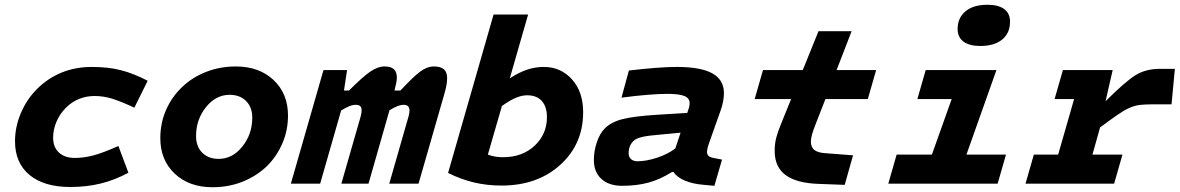

<svg xmlns="http://www.w3.org/2000/svg" viewBox="-20 -771 4952 806"><path d="M377 -368Q342 -368 311.5 -355.5Q281 -343 257 -319Q231 -293 217 -260Q203 -227 203 -193Q203 -153 227.5 -130.5Q252 -108 294 -108Q333 -108 373.5 -119Q414 -130 477 -158L519 -46Q462 -15 402.5 -0.5Q343 14 275 14Q165 14 104 -36.5Q43 -87 43 -178Q43 -238 67.5 -296Q92 -354 135 -397Q181 -443 239 -466.5Q297 -490 365 -490Q434 -490 487 -476.5Q540 -463 600 -432L544 -319Q486 -346 450 -357Q414 -368 377 -368Z M653 -191Q653 -256 678 -311.5Q703 -367 746 -407Q788 -447 846 -469.5Q904 -492 970 -492Q1068 -492 1128.5 -435Q1189 -378 1189 -286Q1189 -224 1165.5 -169.5Q1142 -115 1102 -75Q1059 -33 1000 -9Q941 15 872 15Q774 15 713.5 -42Q653 -99 653 -191ZM803 -200Q803 -156 829 -130Q855 -104 898 -104Q956 -104 997.5 -156Q1039 -208 1039 -277Q1039 -321 1013 -347Q987 -373 944 -373Q886 -373 844.5 -321Q803 -269 803 -200Z M1338 -477H1437L1424 -391H1445Q1503 -449 1534.5 -470.5Q1566 -492 1594 -492Q1621 -492 1633.5 -480.5Q1646 -469 1646 -445Q1646 -436 1643.5 -423.5Q1641 -411 1636 -391H1661Q1715 -449 1744 -470.5Q1773 -492 1801 -492Q1830 -492 1843.5 -480Q1857 -468 1857 -443Q1857 -431 1854.5 -415.5Q1852 -400 1846 -379L1737 0H1614L1695 -282Q1697 -289 1698 -295Q1699 -301 1699 -307Q1699 -319 1693 -325Q1687 -331 1674 -331Q1663 -331 1648.5 -325.5Q1634 -320 1615 -308L1527 0H1413L1494 -282Q1496 -289 1497 -295.5Q1498 -302 1498 -308Q1498 -320 1492 -325.5Q1486 -331 1474 -331Q1461 -331 1446 -325Q1431 -319 1412 -307L1324 0H1201Z M2052 -710H2197L2120 -442Q2156 -466 2191 -478Q2226 -490 2263 -490Q2334 -490 2381 -438Q2428 -386 2428 -300Q2428 -166 2332 -79Q2236 8 2085 8Q2025 8 1970 -5Q1915 -18 1861 -45ZM2276 -279Q2276 -323 2254.5 -347Q2233 -371 2193 -371Q2170 -371 2144.5 -360Q2119 -349 2087 -326L2028 -122Q2044 -116 2059.5 -113.5Q2075 -111 2091 -111Q2173 -111 2224.5 -159.5Q2276 -208 2276 -279Z M3004 -304 2960 -180Q2953 -161 2950.5 -150.5Q2948 -140 2948 -133Q2948 -122 2955 -116Q2962 -110 2980 -107L3011 -101L2979 9L2935 5Q2887 1 2854.5 -13Q2822 -27 2807 -49H2801Q2752 -18 2702.5 -4.5Q2653 9 2592 9Q2536 9 2504.5 -20Q2473 -49 2473 -99Q2473 -137 2485.5 -174Q2498 -211 2519 -232Q2546 -259 2593.5 -271Q2641 -283 2735 -289L2865 -297Q2872 -317 2873.5 -324Q2875 -331 2875 -338Q2875 -359 2853 -368Q2831 -377 2781 -377Q2749 -377 2698.5 -373Q2648 -369 2589 -361L2620 -475Q2680 -482 2731.5 -486Q2783 -490 2821 -490Q2922 -490 2970.5 -463Q3019 -436 3019 -380Q3019 -364 3015.5 -345Q3012 -326 3004 -304ZM2619 -127Q2619 -112 2629 -103Q2639 -94 2656 -94Q2693 -94 2738.5 -109Q2784 -124 2815 -148L2837 -214L2752 -206Q2701 -202 2675.5 -196Q2650 -190 2639 -179Q2629 -169 2624 -156.5Q2619 -144 2619 -127Z M3445 -355 3404 -250Q3394 -225 3389 -207Q3384 -189 3384 -177Q3384 -153 3398.5 -141.5Q3413 -130 3444 -128L3561 -119L3526 5L3418 1Q3324 -2 3278 -36Q3232 -70 3232 -137Q3232 -167 3238.5 -192.5Q3245 -218 3260 -254L3301 -355H3148L3183 -477H3350L3416 -640H3555L3492 -477H3658L3623 -355Z M4220 -680Q4220 -632 4187 -605Q4154 -578 4095 -578Q4049 -578 4024.5 -596.5Q4000 -615 4000 -649Q4000 -696 4033 -723.5Q4066 -751 4125 -751Q4171 -751 4195.5 -733Q4220 -715 4220 -680ZM3709 0 3744 -122H3892L3975 -355H3831L3866 -477H4163L4037 -122H4203L4168 0Z M4285 0 4320 -122H4422L4489 -355H4407L4442 -477H4651L4621 -346Q4704 -429 4747 -455.5Q4790 -482 4849 -482H4912L4898 -333H4818Q4787 -333 4765 -330.5Q4743 -328 4719 -317Q4697 -307 4669 -287.5Q4641 -268 4598 -236L4566 -122H4692L4657 0Z"/></svg>

Font: Intel One Mono
Style: Bold Italic
Weight: 700
Italic angle: -16°
Monospace: yes
Designer: Fred Shallcrass
Foundry: Frere-Jones Type LLC
Version: Version 1.400;hotconv 1.1.0;makeotfexe 2.6.0;FJTRelease1.4